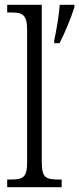

<svg xmlns="http://www.w3.org/2000/svg" viewBox="-20 -780 330 800"><path d="M10 0H237V-32H226C171 -32 154 -39 154 -105V-760H10V-728H25C71 -728 93 -722 93 -656V-105C93 -39 76 -32 21 -32H10ZM206 -612V-600H228C250 -642 277 -708 290 -750V-760H229C225 -712 216 -659 206 -612Z"/></svg>

Font: Noto Serif Hebrew Condensed Light
Style: Regular
Weight: 300
Width: 3
Designer: Monotype Design Team
Foundry: Monotype Imaging Inc.
Version: Version 2.004